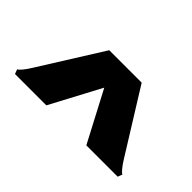

<svg xmlns="http://www.w3.org/2000/svg" viewBox="-46 -927 628 628"><g transform="rotate(45 267.5 -613.5)"><path d="M511 -493 505 -477H360L268 -652L175 -477H30L24 -493Q28 -494 37 -504.5Q46 -515 57 -533L193 -750H343L478 -533Q489 -515 498 -504.5Q507 -494 511 -493Z"/></g></svg>

Font: Farro Medium
Style: Regular
Weight: 500
Designer: Aceler Chua
Foundry: Grayscale Limited
Version: Version 1.101